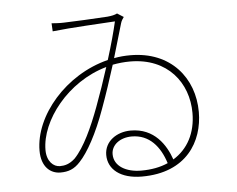

<svg xmlns="http://www.w3.org/2000/svg" viewBox="-53 -807 1107 898"><g transform="rotate(-5 500.0 -358.0)"><path d="M456 -498C437 -438 415 -374 393 -315C359 -224 318 -133 271 -84C245 -60 222 -55 200 -55C170 -55 139 -82 139 -136C139 -273 271 -446 456 -498ZM219 -724 221 -686C308 -696 456 -703 515 -707C505 -663 488 -600 466 -530C265 -480 111 -299 111 -135C111 -59 153 -25 200 -25C237 -25 265 -35 293 -66C332 -107 379 -192 419 -304C444 -372 467 -442 487 -506C513 -511 541 -514 569 -514C746 -514 839 -390 839 -249C839 -155 800 -82 731 -40C707 -109 655 -192 544 -192C478 -192 420 -152 420 -88C420 -20 478 27 578 27C788 27 869 -113 869 -251C869 -410 763 -543 573 -543C547 -543 521 -541 496 -536L543 -696C546 -707 553 -717 558 -724L528 -743C516 -737 503 -734 482 -732C424 -728 314 -723 277 -722C258 -721 232 -723 219 -724ZM703 -25C667 -9 625 -1 577 -1C507 -1 450 -32 450 -89C450 -133 492 -164 546 -164C629 -164 678 -104 703 -25Z"/></g></svg>

Font: Noto Sans JP Thin
Style: Regular
Weight: 100
Designer: Ryoko NISHIZUKA 西塚涼子 (kana, bopomofo & ideographs); Paul D. Hunt (Latin, Greek & Cyrillic); Sandoll Communications 산돌커뮤니
Foundry: Adobe
Version: Version 2.004;hotconv 1.0.118;makeotfexe 2.5.65603